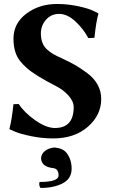

<svg xmlns="http://www.w3.org/2000/svg" viewBox="-20 -678 582 954"><path d="M252.9 -42Q345.7 -42 346.2 -145Q346.2 -173.8 321 -202.4Q295.9 -231 258.8 -250Q154.8 -303.2 113.8 -339.4Q93.3 -357.4 78.1 -377Q47.4 -417 46.9 -484.9Q46.9 -562 110.8 -610.1Q174.8 -658.2 263.2 -658.2Q317.4 -658.2 368.2 -647.2Q418.9 -636.2 442.9 -624.5L466.8 -612.8L469.2 -609.9Q458 -574.7 449.2 -490.2L418.9 -488.8Q395 -533.7 355 -571.3Q314.9 -608.9 273.9 -608.9Q233.9 -608.9 208.5 -579.8Q183.1 -550.8 183.1 -512.2Q183.1 -486.3 190.7 -466.1Q198.2 -445.8 214.6 -431.4Q231 -417 245.4 -408.9Q259.8 -400.9 285.2 -389.2Q326.2 -370.1 352.1 -355.5Q377.9 -340.8 412.4 -315.4Q446.8 -290 464.8 -257.6Q482.9 -225.1 482.9 -186Q482.9 -106 416.5 -48.1Q350.1 9.8 244.1 9.8Q189.9 9.8 136 -1.2Q82 -12.2 55.7 -23.4L28.8 -35.2L26.9 -38.1Q38.1 -79.1 46.9 -160.2L73.2 -161.1Q101.1 -118.2 155.5 -80.1Q210 -42 252.9 -42ZM184.1 109.9V106Q186 85.9 203.6 72Q221.2 58.1 248 55.2H253.9Q293 59.1 311 82Q335.9 114.3 335.9 160.2Q335.9 210 291.5 232.9Q247.1 255.9 182.1 255.9Q177.2 252 175.5 242.4Q173.8 232.9 176.8 226.1Q271 226.1 271 193.8Q271 159.7 243.2 157.2Q187 150.9 184.1 109.9Z"/></svg>

Font: Linux Biolinum O
Style: Bold
Weight: 700
Designer: Philipp H. Poll
Foundry: Philipp H. Poll
Version: Version 1.3.2